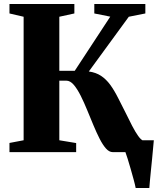

<svg xmlns="http://www.w3.org/2000/svg" viewBox="-20 -763 792 963"><path d="M660.5 180Q657.5 164 650.5 138.2Q643.5 112.5 635.5 84.5Q627.5 56.5 620.2 33.2Q613 10 608.5 -1.5L582 -59.5H751.5Q750 -44 747.8 -19.2Q745.5 5.5 742.8 34.5Q740 63.5 737 91.8Q734 120 732 143.5Q730 167 729 180ZM27.5 0V-46L98.5 -59.5V-679L27.5 -695.5V-743H353V-695.5L277.5 -679V-408H355L533 -679.5L453 -695.5V-743H709V-695.5L626 -679L425.5 -404.5Q461 -399.5 486.5 -382.8Q512 -366 532.8 -337.8Q553.5 -309.5 574 -268.5Q592.5 -233.5 609.8 -197.8Q627 -162 642.8 -131.8Q658.5 -101.5 672.8 -81.5Q687 -61.5 698.5 -57.5L734 -46V0H545.5Q527.5 0 511.2 -18.5Q495 -37 479.5 -67.5Q464 -98 448.5 -135.2Q433 -172.5 418 -209Q402 -248.5 384.8 -282.8Q367.5 -317 349.8 -337.8Q332 -358.5 312.5 -358.5H277.5V-59.5L362 -45.5V0Z"/></svg>

Font: Merriweather 72pt Black
Style: Regular
Weight: 900
Version: Version 2.100